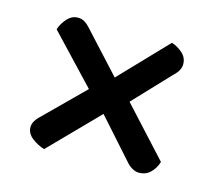

<svg xmlns="http://www.w3.org/2000/svg" viewBox="-67 -568 632 560"><g transform="rotate(15 248.5 -288.0)"><path d="M313 -288 447 -142Q441 -122 427 -108.5Q413 -95 393 -95Q383 -95 373 -100.5Q363 -106 356 -114L249 -234L108 -90Q88 -96 70.5 -109.5Q53 -123 53 -142Q53 -160 74 -179L189 -293L53 -437Q58 -454 72 -470Q86 -486 105 -486Q116 -486 125 -480.5Q134 -475 140 -468L253 -345L388 -486Q405 -481 420.5 -467.5Q436 -454 436 -434Q436 -415 416 -397Z"/></g></svg>

Font: Baloo Chettan 2 Medium
Style: Regular
Weight: 500
Designer: Maithili Shingre, Unnati Kotecha and Ek Type
Foundry: Ek Type
Version: Version 1.640;hotconv 1.0.111;makeotfexe 2.5.65597; ttfautoh